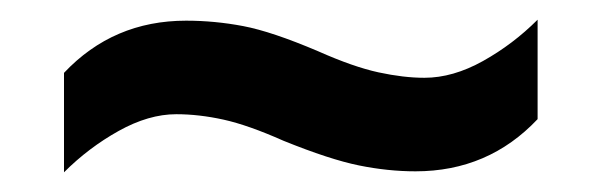

<svg xmlns="http://www.w3.org/2000/svg" viewBox="-20 -450 612 195"><path d="M268 -307Q232 -323 207 -328.5Q182 -334 159 -334Q131 -334 100.5 -317Q70 -300 45 -275V-376Q95 -429 169 -429Q198 -429 227 -423.5Q256 -418 303 -398Q339 -382 364.5 -376.5Q390 -371 411 -371Q440 -371 470.5 -388Q501 -405 526 -430V-329Q476 -276 402 -276Q374 -276 344.5 -282Q315 -288 268 -307Z"/></svg>

Font: Noto Sans Adlam Unjoined SemiBold
Style: Regular
Weight: 600
Version: Version 3.001